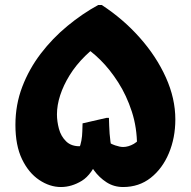

<svg xmlns="http://www.w3.org/2000/svg" viewBox="-20 -744 767 772"><path d="M685 -264Q685 -190 659 -128Q633 -66 586 -29Q539 8 475 8Q438 8 408.5 -11Q379 -30 358 -59Q337 -88 324 -120L378 -114Q350 -42 309 -17Q268 8 225 8Q180 8 137.5 -20.5Q95 -49 68.5 -104Q42 -159 42 -242Q42 -323 69.5 -395Q97 -467 144 -528.5Q191 -590 251 -639.5Q311 -689 375 -724H389Q475 -668 542 -592.5Q609 -517 647 -432.5Q685 -348 685 -264ZM555 -207 531 -157Q531 -231 510 -295.5Q489 -360 455.5 -412.5Q422 -465 383.5 -503Q345 -541 310 -561L408 -586Q360 -556 322.5 -519Q285 -482 260 -441.5Q235 -401 222 -361Q209 -321 209 -284Q209 -256 217 -226Q225 -196 246 -175.5Q267 -155 303 -156Q309 -156 317 -157.5Q325 -159 333 -161L265 -81Q286 -117 298 -146.5Q310 -176 311 -216L312 -248L408 -270H418L419 -239Q420 -206 424 -175.5Q428 -145 442 -99L403 -180Q424 -166 443 -159.5Q462 -153 475 -153Q496 -153 518 -165.5Q540 -178 555 -207Z"/></svg>

Font: Kufam ExtraBold
Style: Italic
Weight: 800
Italic angle: -11°
Designer: Artur Schmal
Foundry: Original Type
Version: Version 1.301; ttfautohint (v1.8.3)